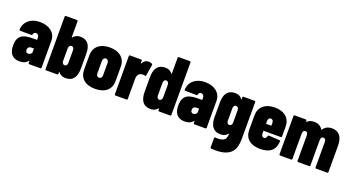

<svg xmlns="http://www.w3.org/2000/svg" viewBox="-56 -1408 4260 2324"><g transform="rotate(20 2074.0 -245.5)"><path d="M223 -525C108 -525 26 -461 20 -355C20 -347 25 -343 32 -343L177 -342C184 -342 188 -346 189 -354C193 -372 205 -383 222 -383C245 -383 262 -365 262 -338V-314C262 -311 260 -309 257 -309H217C96 -309 12 -289 12 -149C12 -12 93 8 150 8C199 8 234 -7 256 -38C259 -42 262 -40 262 -36V-12C262 -5 267 0 274 0H416C423 0 428 -5 428 -12V-358C428 -459 345 -525 223 -525ZM216 -115C198 -115 182 -127 182 -154C182 -180 200 -198 226 -198H257C260 -198 262 -196 262 -193V-156C262 -130 237 -115 216 -115Z M742 -525C722 -525 686 -521 658 -489C653 -484 648 -480 646 -480C645 -480 645 -481 645 -482V-688C645 -695 640 -700 633 -700H491C484 -700 479 -695 479 -688V-12C479 -5 484 0 491 0H633C640 0 645 -5 645 -12V-32C645 -36 648 -37 651 -34C681 4 721 8 742 8C840 8 879 -59 879 -165V-352C879 -464 836 -525 742 -525ZM713 -339V-178C713 -152 700 -134 680 -134C659 -134 645 -152 645 -178V-339C645 -365 659 -383 680 -383C700 -383 713 -365 713 -339Z M1123 8C1251 8 1325 -57 1325 -165V-352C1325 -455 1251 -525 1123 -525C994 -525 920 -455 920 -352V-165C920 -57 994 8 1123 8ZM1123 -135C1101 -135 1086 -152 1086 -179V-339C1086 -365 1101 -383 1123 -383C1143 -383 1159 -365 1159 -339V-179C1159 -152 1143 -135 1123 -135Z M1624 -524C1584 -524 1559 -502 1543 -471C1541 -467 1538 -468 1538 -473V-505C1538 -512 1533 -517 1526 -517H1384C1377 -517 1372 -512 1372 -505V-13C1372 -6 1377 -1 1384 -1H1526C1533 -1 1538 -6 1538 -13V-280C1538 -310 1554 -339 1579 -347C1589 -351 1600 -353 1611 -353C1620 -353 1629 -351 1636 -349C1644 -347 1649 -348 1650 -357L1673 -498C1674 -505 1672 -509 1667 -513C1657 -519 1643 -524 1624 -524Z M1934 -688V-482C1934 -478 1931 -477 1928 -481C1898 -521 1858 -525 1837 -525C1743 -525 1700 -464 1700 -352V-165C1700 -59 1739 8 1837 8C1858 8 1898 4 1928 -34C1931 -37 1934 -36 1934 -32V-12C1934 -5 1939 0 1946 0H2088C2095 0 2100 -5 2100 -12V-688C2100 -695 2095 -700 2088 -700H1946C1939 -700 1934 -695 1934 -688ZM1899 -134C1879 -134 1866 -152 1866 -178V-339C1866 -365 1879 -383 1899 -383C1920 -383 1934 -365 1934 -339V-178C1934 -152 1920 -134 1899 -134Z M2350 -525C2235 -525 2153 -461 2147 -355C2147 -347 2152 -343 2159 -343L2304 -342C2311 -342 2315 -346 2316 -354C2320 -372 2332 -383 2349 -383C2372 -383 2389 -365 2389 -338V-314C2389 -311 2387 -309 2384 -309H2344C2223 -309 2139 -289 2139 -149C2139 -12 2220 8 2277 8C2326 8 2361 -7 2383 -38C2386 -42 2389 -40 2389 -36V-12C2389 -5 2394 0 2401 0H2543C2550 0 2555 -5 2555 -12V-358C2555 -459 2472 -525 2350 -525ZM2343 -115C2325 -115 2309 -127 2309 -154C2309 -180 2327 -198 2353 -198H2384C2387 -198 2389 -196 2389 -193V-156C2389 -130 2364 -115 2343 -115Z M2834 -505V-481C2834 -477 2831 -476 2828 -480C2801 -520 2762 -525 2737 -525C2643 -525 2600 -464 2600 -352V-167C2600 -61 2640 6 2737 6C2759 6 2799 2 2827 -34C2830 -38 2834 -37 2834 -32C2832 28 2816 65 2717 65C2710 65 2702 64 2694 64C2686 63 2681 67 2681 75V194C2681 201 2685 206 2693 207C2712 208 2730 209 2747 209C2956 209 3000 104 3000 -30V-505C3000 -512 2995 -517 2988 -517H2846C2839 -517 2834 -512 2834 -505ZM2799 -137C2779 -137 2766 -154 2766 -180V-339C2766 -365 2779 -383 2799 -383C2820 -383 2834 -365 2834 -339V-180C2834 -154 2820 -137 2799 -137Z M3448 -225V-352C3448 -455 3375 -525 3248 -525C3121 -525 3047 -455 3047 -352V-165C3047 -56 3121 8 3248 8C3375 8 3439 -48 3445 -159C3446 -167 3441 -172 3434 -172L3296 -180C3289 -180 3285 -177 3283 -170C3279 -151 3268 -134 3248 -134C3227 -134 3213 -152 3213 -178V-208C3213 -211 3215 -213 3218 -213H3436C3443 -213 3448 -218 3448 -225ZM3248 -383C3268 -383 3282 -365 3282 -339V-308C3282 -305 3280 -303 3277 -303H3218C3215 -303 3213 -305 3213 -308V-339C3213 -365 3227 -383 3248 -383Z M3984 -525C3955 -525 3907 -518 3875 -471C3872 -467 3869 -465 3867 -465C3866 -465 3866 -465 3865 -466C3843 -504 3806 -525 3752 -525C3731 -525 3695 -520 3665 -492C3662 -489 3659 -491 3659 -495V-505C3659 -512 3654 -517 3647 -517H3505C3498 -517 3493 -512 3493 -505V-12C3493 -5 3498 0 3505 0H3647C3654 0 3659 -5 3659 -12V-337C3659 -366 3672 -383 3693 -383C3713 -383 3725 -366 3725 -336V-12C3725 -5 3730 0 3737 0H3879C3886 0 3891 -5 3891 -12V-337C3891 -366 3903 -383 3925 -383C3945 -383 3957 -366 3957 -336V-12C3957 -5 3962 0 3969 0H4111C4118 0 4123 -5 4123 -12V-348C4123 -457 4081 -525 3984 -525Z"/></g></svg>

Font: Barlow Condensed ExtraBold
Style: Regular
Weight: 800
Width: 3
Designer: Jeremy Tribby
Foundry: Tribby Type
Version: Version 1.422;hotconv 1.0.109;makeotfexe 2.5.65596